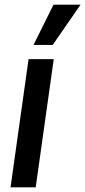

<svg xmlns="http://www.w3.org/2000/svg" viewBox="-20 -800 364 820"><path d="M25 0 102 -547.5H209.5L132.5 0ZM123 -608 208.5 -780H324L205 -608Z"/></svg>

Font: Mohave SemiBold
Style: Italic
Weight: 600
Italic angle: -8°
Designer: Gumpita Rahayu
Foundry: Tokotype
Version: Version 2.003